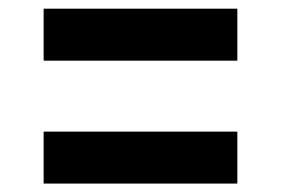

<svg xmlns="http://www.w3.org/2000/svg" viewBox="-20 -560 660 451"><path d="M82.5 -539.6H537.5V-417.5H82.5ZM82.5 -250.8H537.5V-128.8H82.5Z"/></svg>

Font: Monaspace Krypton Var
Style: Regular
Weight: 400
Designer: Riley Cran and the Lettermatic Team
Version: Version 1.101 (Monaspace Krypton Var)